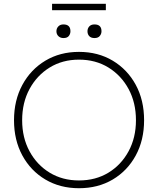

<svg xmlns="http://www.w3.org/2000/svg" viewBox="-20 -984 834 1014"><path d="M397 10Q297 10 219.5 -36Q142 -82 98 -163Q54 -244 54 -349Q54 -454 98 -535.5Q142 -617 219.5 -663.5Q297 -710 397 -710Q498 -710 575.5 -663.5Q653 -617 697 -536Q741 -455 741 -349Q741 -244 697 -163Q653 -82 575.5 -36Q498 10 397 10ZM397 -31Q485 -31 552.5 -72Q620 -113 659 -185Q698 -257 698 -349Q698 -442 659 -514Q620 -586 552.5 -627.5Q485 -669 397 -669Q310 -669 242.5 -627.5Q175 -586 136 -514Q97 -442 97 -349Q97 -257 136 -185Q175 -113 242.5 -72Q310 -31 397 -31ZM479 -783Q461 -783 451.5 -793Q442 -803 442 -819Q442 -834 451.5 -844.5Q461 -855 479 -855Q516 -855 516 -819Q516 -805 507 -794Q498 -783 479 -783ZM315 -783Q299 -783 288.5 -793Q278 -803 278 -819Q278 -834 288 -844.5Q298 -855 315 -855Q352 -855 352 -819Q352 -805 343.5 -794Q335 -783 315 -783ZM255 -930V-964H539V-930Z"/></svg>

Font: Readex Pro Light
Style: Regular
Weight: 300
Designer: Bonnie Shaver-Troup, Thomas Jockin
Foundry: Lexend
Version: Version 1.200; ttfautohint (v1.8.3)